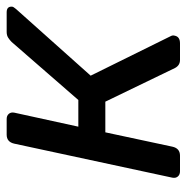

<svg xmlns="http://www.w3.org/2000/svg" viewBox="-12 -548 560 576"><g transform="rotate(-90 268.0 -260.0)"><path d="M42 0Q32 0 26.5 -6.5Q21 -13 23 -23L125 -497Q130 -520 152 -520H199Q209 -520 214.5 -513.5Q220 -507 218 -497L176 -305H256L430 -505Q436 -511 443 -515.5Q450 -520 460 -520H519Q537 -520 536 -504Q536 -500 529 -492L329 -268L447 -29Q451 -22 449 -16Q446 0 426 0H376Q360 0 352 -15L251 -224H159L116 -23Q111 0 89 0Z"/></g></svg>

Font: Lubike
Style: Italic
Weight: 400
Italic angle: -12°
Foundry: Honoka55
Version: Version 1.000;July 22, 2022;FontCreator 14.0.0.2862 64-bit